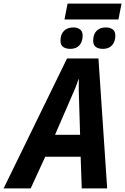

<svg xmlns="http://www.w3.org/2000/svg" viewBox="-81 -1037 689 1057"><path d="M274 -930 291 -1017H588L571 -930ZM306 -768Q282 -768 267 -778.5Q252 -789 252 -813Q252 -848 271 -867Q290 -886 323 -886Q344 -886 359 -875.5Q374 -865 374 -841Q374 -808 356.5 -788Q339 -768 306 -768ZM486 -768Q461 -768 446.5 -778.5Q432 -789 432 -813Q432 -848 450.5 -867Q469 -886 502 -886Q524 -886 539 -875.5Q554 -865 554 -841Q554 -809 536.5 -788.5Q519 -768 486 -768ZM-61 0 288 -715H461L509 0H369L363 -174H168L88 0ZM222 -295H360L354 -491Q353 -519 352.5 -546Q352 -573 353 -601H351Q343 -576 333 -551Q323 -526 310 -498Z"/></svg>

Font: Noto Sans SemiCondensed
Style: Bold Italic
Weight: 700
Width: 4
Italic angle: -12°
Designer: Monotype Design Team
Foundry: Monotype Imaging Inc.
Version: Version 2.013; ttfautohint (v1.8.4.7-5d5b)